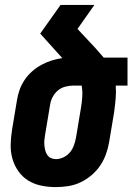

<svg xmlns="http://www.w3.org/2000/svg" viewBox="-20 -755 540 783"><path d="M208 8Q177 8 148 2Q119 -4 95.5 -18.5Q72 -33 55.5 -56Q39 -79 31 -106.5Q23 -134 23.5 -164Q24 -194 29 -225L49 -345Q52 -366 59.5 -387.5Q67 -409 80 -428.5Q93 -448 110.5 -463.5Q128 -479 149 -490.5Q170 -502 191.5 -508.5Q213 -515 234 -518L144 -618L227 -735H365L296 -637L369 -559Q378 -549 386 -539.5Q394 -530 403 -520H500V-406H452Q454 -379 451.5 -351Q449 -323 445 -295L425 -175Q421 -151 412 -126Q403 -101 388 -79Q373 -57 352 -39.5Q331 -22 307.5 -11Q284 0 258 4Q232 8 208 8ZM208 -106Q223 -106 239 -113.5Q255 -121 265.5 -134Q276 -147 281.5 -162.5Q287 -178 290 -194L310 -314Q314 -337 315.5 -360.5Q317 -384 313 -406H280Q263 -406 246 -401.5Q229 -397 215.5 -385.5Q202 -374 194 -358Q186 -342 184 -326L164 -206Q162 -195 161 -184Q160 -173 161 -162.5Q162 -152 164.5 -142Q167 -132 172.5 -123.5Q178 -115 187.5 -110.5Q197 -106 208 -106Z"/></svg>

Font: Iosevka Heavy
Style: Italic
Weight: 900
Italic angle: -9°
Monospace: yes
Designer: Belleve Invis
Foundry: Belleve Invis
Version: Version 32.5.0; ttfautohint (v1.8.4)